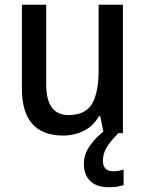

<svg xmlns="http://www.w3.org/2000/svg" viewBox="-20 -559 611 806"><path d="M496 -539V0H415L401 -71H395Q372 -30 332 -10Q292 10 245 10Q72 10 72 -187V-539H174V-205Q174 -76 267 -76Q339 -76 366.5 -123.5Q394 -171 394 -263V-539ZM412 115Q412 160 455 160Q470 160 480.5 157.5Q491 155 499 153V218Q486 222 471.5 224.5Q457 227 438 227Q385 227 358.5 200.5Q332 174 332 128Q332 87 360 49Q388 11 424 -14L477 0Q444 33 428 59.5Q412 86 412 115Z"/></svg>

Font: Noto Sans Sinhala SemiCondensed Medium
Style: Regular
Weight: 500
Width: 4
Designer: Jelle Bosma - Monotype Design Team
Foundry: Monotype Imaging Inc.
Version: Version 2.006; ttfautohint (v1.8.4.7-5d5b)